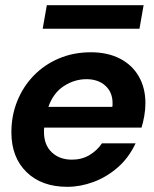

<svg xmlns="http://www.w3.org/2000/svg" viewBox="-20 -710 596 742"><path d="M240 12Q141 12 82.5 -45Q24 -102 24 -199Q24 -263 46.5 -319Q69 -375 110 -417.5Q151 -460 207.5 -484Q264 -508 331 -508Q396 -508 443.5 -483.5Q491 -459 516.5 -414.5Q542 -370 542 -311Q542 -287 537.5 -261.5Q533 -236 527 -217H151Q150 -213 150 -209Q150 -205 150 -200Q150 -150 180 -121.5Q210 -93 258 -93Q296 -93 325.5 -110.5Q355 -128 374 -156H504Q477 -99 434 -62Q391 -25 340.5 -6.5Q290 12 240 12ZM167 -297H414Q415 -301 415 -304Q415 -307 415 -308Q416 -352 388 -378Q360 -404 314 -404Q268 -404 227 -377.5Q186 -351 167 -297ZM145 -599 161 -690H535L519 -599Z"/></svg>

Font: Rethink Sans
Style: Bold Italic
Weight: 700
Italic angle: -10°
Designer: The Rethink Sans project authors (Hans Thiessen). DM Sans designed by Colophon Foundry.
Foundry: Rethink Communications LLC
Version: Version 1.001